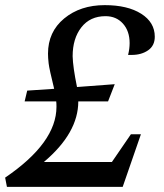

<svg xmlns="http://www.w3.org/2000/svg" viewBox="-32 -728 638 748"><path d="M-12 -36Q188 -172 188 -312Q188 -326 187 -333H64L74 -375L179 -382Q160 -459 157.5 -481Q155 -503 155 -519Q155 -604 218 -656Q281 -708 376 -708Q465 -708 518 -674.5Q571 -641 571 -585Q571 -550 545 -532Q519 -514 481 -514H467Q473 -538 473 -560Q473 -607 447 -636Q421 -665 379 -665Q319 -665 285 -621.5Q251 -578 251 -509Q252 -467 268 -389L415 -400L389 -333H273Q273 -210 139 -97H404L478 -205H517L446 0H-5Z"/></svg>

Font: Volkhov
Style: Italic
Weight: 400
Italic angle: -12°
Designer: Cyreal (www.cyreal.org)
Foundry: Cyreal (www.cyreal.org)
Version: Version 1.010